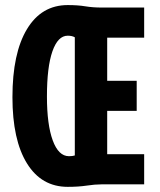

<svg xmlns="http://www.w3.org/2000/svg" viewBox="-20 -723 626 753"><path d="M245.6 9.8Q142.6 9.8 85.7 -82.3Q28.8 -174.3 28.8 -341.8Q28.8 -514.2 85.7 -608.6Q142.6 -703.1 245.6 -703.1Q285.6 -703.1 314.9 -698.2Q344.2 -693.4 378.4 -693.4H545.4V-575.2H400.4V-406.2H516.1V-288.1H400.4V-118.2H545.4V0H378.4Q352.5 0 320.1 4.9Q287.6 9.8 245.6 9.8ZM250.5 -110.4Q264.2 -110.4 273.4 -113.3V-576.7Q262.7 -583 245.6 -583Q207 -583 185.5 -521.5Q164.1 -460 164.1 -344.7Q164.1 -234.4 186.8 -172.4Q209.5 -110.4 250.5 -110.4Z"/></svg>

Font: Cascadia Mono
Style: Bold
Weight: 700
Monospace: yes
Designer: Aaron Bell
Foundry: Saja Typeworks
Version: Version 2404.023; ttfautohint (v1.8.4)